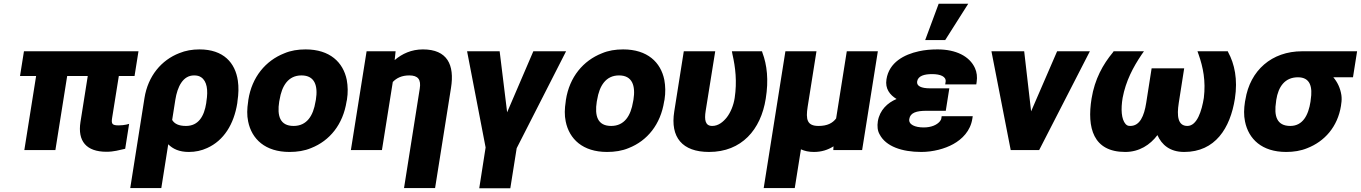

<svg xmlns="http://www.w3.org/2000/svg" viewBox="-20 -802 7272 1026"><path d="M87 -396H173L110 0H276L339 -396H449L410 -150C394 -48 441 9 549 9C589 9 617 0 649 -7L670 -140L654 -136C645 -134 629 -132 615 -132C580 -132 574 -139 579 -171L615 -396H699L720 -528H108Z M676 203H842L879 -31C904 -6 938 10 989 10C1024 10 1057 3 1087 -11C1176 -51 1230 -138 1248 -251L1249 -261C1255 -301 1256 -337 1251 -371C1237 -466 1175 -538 1046 -538C1008 -538 972 -532 938 -518C843 -481 771 -397 752 -278ZM900 -161 917 -269C928 -338 957 -399 1017 -399C1033 -399 1045 -396 1055 -389C1086 -368 1093 -321 1083 -260L1082 -251C1071 -180 1040 -129 974 -129C934 -129 912 -141 900 -161Z M1306 -259C1300 -221 1299 -186 1306 -153C1325 -59 1397 10 1527 10C1568 10 1608 4 1643 -11C1742 -50 1813 -137 1832 -260L1834 -269C1840 -307 1839 -342 1833 -375C1814 -469 1743 -538 1613 -538C1572 -538 1534 -532 1499 -517C1400 -478 1326 -391 1307 -268ZM1472 -259 1474 -269C1486 -343 1520 -399 1591 -399C1662 -399 1680 -344 1668 -269L1666 -259C1654 -184 1620 -129 1549 -129C1476 -129 1460 -183 1472 -259Z M1855 0H2021L2079 -364C2099 -385 2127 -399 2167 -399C2214 -399 2231 -377 2223 -328L2139 203H2305L2390 -332C2410 -456 2370 -538 2240 -538C2179 -538 2129 -515 2089 -481L2094 -528H1939Z M2476 -528 2575 -14 2541 204H2707L2741 -10L3005 -528H2830L2690 -202L2650 -528Z M3003 -259C2997 -221 2996 -186 3003 -153C3022 -59 3094 10 3224 10C3265 10 3305 4 3340 -11C3439 -50 3510 -137 3529 -260L3531 -269C3537 -307 3536 -342 3530 -375C3511 -469 3440 -538 3310 -538C3269 -538 3231 -532 3196 -517C3097 -478 3023 -391 3004 -268ZM3169 -259 3171 -269C3183 -343 3217 -399 3288 -399C3359 -399 3377 -344 3365 -269L3363 -259C3351 -184 3317 -129 3246 -129C3173 -129 3157 -183 3169 -259Z M3583 -206C3561 -68 3626 10 3769 10C3943 10 4046 -109 4072 -275C4088 -374 4079 -455 4054 -521L4052 -528H3891L3894 -512C3910 -442 3919 -366 3906 -279C3900 -239 3884 -201 3864 -175C3845 -151 3819 -129 3786 -129C3749 -129 3743 -160 3751 -210L3802 -528H3634Z M4061 203H4227L4260 -4C4280 5 4302 10 4329 10C4370 10 4404 -1 4434 -20L4433 0H4587L4671 -528H4505L4448 -169C4429 -144 4401 -129 4354 -129C4293 -129 4285 -163 4296 -232L4343 -528H4177Z M4671 -154C4667 -128 4669 -103 4681 -83C4714 -20 4799 10 4903 10C4966 10 5029 -7 5074 -32C5121 -58 5166 -102 5176 -168L5178 -181H5012L5010 -168C5009 -162 5006 -159 5002 -153C4986 -134 4956 -121 4916 -121C4870 -121 4834 -136 4839 -166C4844 -200 4878 -210 4931 -210H5034L5053 -330H4950C4903 -330 4877 -342 4881 -367C4886 -397 4920 -406 4961 -406C5005 -406 5038 -393 5033 -364L5031 -351H5197L5199 -364C5203 -391 5200 -416 5190 -438C5161 -502 5088 -538 4990 -538C4954 -538 4921 -535 4890 -528C4812 -511 4731 -469 4717 -378C4709 -328 4735 -295 4771 -273C4723 -253 4681 -214 4671 -154ZM4924 -588H5031L5154 -782H4996Z M5278 -528 5381 0H5533L5804 -528H5629L5490 -207L5453 -528Z M5813 -275C5788 -120 5821 10 5993 10C6068 10 6126 -28 6165 -80C6188 -28 6232 10 6308 10C6474 10 6554 -117 6579 -275C6595 -378 6577 -461 6543 -523L6541 -528H6379L6385 -511C6409 -443 6424 -369 6413 -279C6402 -210 6377 -129 6325 -129C6274 -129 6268 -182 6279 -252L6308 -437H6134L6105 -252C6094 -182 6071 -129 6020 -129C6007 -129 6002 -132 5995 -139C5972 -165 5969 -219 5979 -279C5996 -369 6035 -443 6081 -511L6093 -528H5931L5927 -522C5874 -458 5830 -380 5813 -275Z M6633 -259C6627 -221 6626 -186 6633 -153C6652 -59 6723 10 6853 10C6893 10 6931 4 6965 -10C7058 -46 7128 -124 7146 -237L7147 -246C7150 -263 7150 -279 7148 -294C7142 -332 7127 -363 7105 -389H7210L7232 -528H6938C6776 -528 6660 -426 6635 -269ZM6799 -259 6800 -268C6811 -339 6846 -389 6916 -389C6982 -389 6995 -337 6984 -268L6983 -259C6972 -187 6942 -129 6875 -129C6802 -129 6787 -183 6799 -259Z"/></svg>

Font: Asimov Pro
Style: UltObl
Weight: 900
Designer: Google
Version: Version 2.000980; 2014